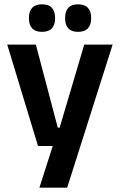

<svg xmlns="http://www.w3.org/2000/svg" viewBox="-20 -697 555 889"><path d="M247.5 -106H316L247.5 -76.5L370 -490.5H501.5L291 172H162.5L239.5 -69L299 -21H156L13.5 -490.5H146ZM174 -549.5Q144 -549.5 129 -565.8Q114 -582 114 -611.5V-615Q114 -644.5 129 -660.8Q144 -677 174 -677Q205.5 -677 220.2 -660.8Q235 -644.5 235 -615V-611.5Q235 -582 220.2 -565.8Q205.5 -549.5 174 -549.5ZM341.5 -549.5Q311 -549.5 296.2 -565.8Q281.5 -582 281.5 -611.5V-615Q281.5 -644.5 296.2 -660.8Q311 -677 341.5 -677Q372 -677 387 -660.8Q402 -644.5 402 -615V-611.5Q402 -582 387 -565.8Q372 -549.5 341.5 -549.5Z"/></svg>

Font: Anek Malayalam Medium SemiBold
Style: Regular
Weight: 600
Version: Version 1.003